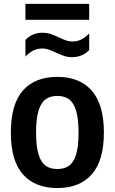

<svg xmlns="http://www.w3.org/2000/svg" viewBox="-20 -944 582 974"><path d="M35 -271Q35 -415 96 -484.5Q157 -554 271 -554Q384 -554 445.5 -484Q507 -414 507 -272Q507 -129 445.5 -59.5Q384 10 271 10Q158 10 96.5 -59.2Q35 -128.5 35 -271ZM378.5 -270.5Q378.5 -342 365.8 -383Q353 -424 329.8 -440.8Q306.5 -457.5 271 -457.5Q235.5 -457.5 212 -440.8Q188.5 -424 175.8 -383.5Q163 -343 163 -272.5Q163 -201.5 175.5 -160.8Q188 -120 211.8 -103.2Q235.5 -86.5 271 -86.5Q306.5 -86.5 330 -103Q353.5 -119.5 366 -160Q378.5 -200.5 378.5 -270.5ZM263 -677.5Q240 -688 225.5 -693Q211 -698 196 -698Q170.5 -698 150 -688.2Q129.5 -678.5 109 -657V-741Q126.5 -760 148 -769Q169.5 -778 197.5 -778Q217.5 -778 235.5 -772Q253.5 -766 279.5 -754Q301.5 -743.5 316.2 -738.5Q331 -733.5 345.5 -733.5Q371 -733.5 391.5 -743.2Q412 -753 432.5 -774.5V-690.5Q415.5 -672 393.8 -663Q372 -654 344 -654Q324 -654 306.2 -660Q288.5 -666 263 -677.5ZM109 -843.5V-924.5H432.5V-843.5Z"/></svg>

Font: Encode Sans Semi Condensed SmBd
Style: Regular
Weight: 600
Width: 4
Designer: Multiple Designers
Foundry: Impallari Type
Version: Version 2.000